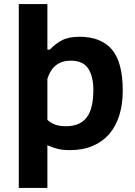

<svg xmlns="http://www.w3.org/2000/svg" viewBox="-20 -720 663 940"><path d="M72 -700H212V-477H224Q249 -504 282 -522Q315 -540 369 -540Q475 -540 528 -477.5Q581 -415 581 -276Q581 -209 564 -155Q547 -101 514.5 -63.5Q482 -26 433.5 -5.5Q385 15 322 15Q287 15 263 9Q239 3 212 -9V200H72ZM326 -423Q240 -423 212 -334V-133Q229 -118 250 -110Q271 -102 303 -102Q371 -102 404 -144.5Q437 -187 437 -280Q437 -347 411.5 -385Q386 -423 326 -423Z"/></svg>

Font: PT Sans Caption
Style: Bold
Weight: 700
Designer: A.Korolkova, O.Umpeleva, V.Yefimov
Foundry: ParaType Ltd
Version: Version 2.003W OFL